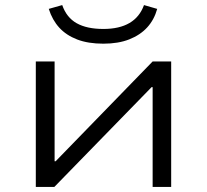

<svg xmlns="http://www.w3.org/2000/svg" viewBox="-20 -736 815 756"><path d="M121 0V-494H195V-101H199L581 -494H654V0H581V-393H577L194 0ZM387 -564Q327 -564 284 -580.5Q241 -597 213.5 -627Q186 -657 172 -701L225 -716Q242 -667 282 -644.5Q322 -622 387 -622Q450 -622 490 -645.5Q530 -669 547 -716L599 -701Q587 -658 559.5 -628Q532 -598 489 -581Q446 -564 387 -564Z"/></svg>

Font: Nunito Sans 7pt Expanded Light
Style: Regular
Weight: 300
Width: 7
Designer: Vernon Adams
Foundry: Vernon Adams
Version: Version 3.101;gftools[0.9.27]